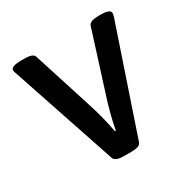

<svg xmlns="http://www.w3.org/2000/svg" viewBox="-127 -638 738 754"><g transform="rotate(-30 242.5 -261.5)"><path d="M181 -15 21 -492Q17 -500 17 -507Q17 -525 65 -525H79Q118 -525 123 -508L210 -235Q232 -166 244 -100H248Q262 -174 286 -246L369 -508Q376 -525 415 -525H424Q468 -525 468 -507Q468 -502 465 -491L304 -15Q299 2 260 2H226Q188 2 181 -15Z"/></g></svg>

Font: Asap-Medium
Style: Regular
Weight: 500
Designer: Pablo Cosgaya
Foundry: Omnibus-Type
Version: Version 2.000; ttfautohint (v1.8)